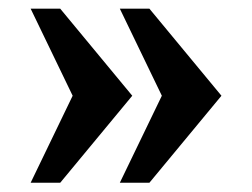

<svg xmlns="http://www.w3.org/2000/svg" viewBox="-20 -459 566 431"><path d="M249 -48.8 343.3 -244.1 249 -439.5H315.4L477.1 -244.1L315.4 -48.8ZM48.8 -48.8 143.1 -244.1 48.8 -439.5H115.2L276.9 -244.1L115.2 -48.8Z"/></svg>

Font: Munson
Style: Bold
Weight: 700
Designer: Paul James MIller
Foundry: High-Logic / Made with FontCreator
Version: Version 2.10;May 5, 2019;FontCreator 11.5.0.2430 64-bit